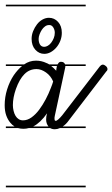

<svg xmlns="http://www.w3.org/2000/svg" viewBox="-25 -561 479 820"><path d="M341 -14H231Q220 -9 209 -9Q198 -9 189 -14H98Q87 -11 75 -11Q63 -11 52 -14H0V-21H37Q27 -27 19 -37Q8 -50 1.5 -68.5Q-5 -87 -5 -112Q-5 -146 5.5 -179.5Q16 -213 34 -240Q50 -263 69 -279H0V-286H78Q101 -302 129 -302Q152 -302 173 -292Q179 -290 185 -286H221Q223 -289 225 -292Q229 -297 235 -297Q245 -297 249 -292Q252 -289 253 -286H341V-279H254V-275L209 -66Q207 -58 208 -51Q208 -46 212 -45Q216 -44 224 -51Q232 -58 241 -69L401 -277Q408 -285 414 -285Q420 -285 427 -279Q434 -273 434 -266Q434 -260 429 -256L269 -47Q257 -30 243 -21H341ZM192 -185Q196 -195 198 -200.5Q200 -206 202 -213Q192 -237 171.5 -251.5Q151 -266 131 -266Q101 -266 79.5 -244.5Q58 -223 43 -181Q30 -144 30 -112Q30 -100 33 -87.5Q36 -75 41.5 -66Q47 -57 55 -52Q63 -47 73 -47Q92 -47 109.5 -59.5Q127 -72 142 -92Q157 -112 170 -136.5Q183 -161 192 -185ZM184 -485Q207 -485 223 -467.5Q239 -450 239 -421Q239 -403 232.5 -386.5Q226 -370 215 -357.5Q204 -345 191 -338Q178 -331 164 -331Q142 -331 126 -348.5Q110 -366 110 -395Q110 -412 116.5 -428Q123 -444 133 -457Q143 -470 156.5 -477.5Q170 -485 184 -485ZM184 -454Q175 -454 167 -448Q159 -442 153.5 -433.5Q148 -425 144 -414.5Q140 -404 140 -395Q140 -380 146 -370.5Q152 -361 164 -361Q171 -361 179 -365.5Q187 -370 193.5 -378.5Q200 -387 204.5 -398Q209 -409 209 -421Q209 -433 203 -443Q197 -453 188 -454ZM341 239H0V232H341ZM341 -534H0V-541H341ZM172 -51Q172 -64 176 -77Q148 -37 117 -21H182Q172 -33 172 -51ZM215 -259Q215 -262 216 -268Q217 -273 218 -279H194Q205 -270 215 -259Z"/></svg>

Font: Gruenewald VA 1. Klasse
Style: Regular
Weight: 400
Designer: Peter Wiegel
Foundry: Peter Wiegel, nach dem Schriftentwurf von Dr. H. Gr¸newald
Version: Version 0.007